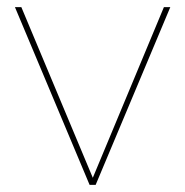

<svg xmlns="http://www.w3.org/2000/svg" viewBox="-20 -520 521 540"><path d="M441 -500H459L249 0H232L22 -500H40L241 -20Z"/></svg>

Font: Elaine Sans Thin
Style: Regular
Weight: 250
Designer: Wei Huang
Foundry: Wei Huang
Version: Version 2.001;December 24, 2019;FontCreator 12.0.0.2547 64-b